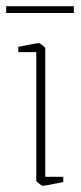

<svg xmlns="http://www.w3.org/2000/svg" viewBox="-28 -589 260 619"><path d="M109 10Q107 10 98 3Q89 -4 89 -7V-421H31V-438Q31 -438 46 -441Q61 -444 77.5 -447Q94 -450 98 -450Q100 -450 109 -443Q118 -436 118 -433V-19H176V-2Q176 -2 161 1Q146 4 130 7Q114 10 109 10ZM-8 -547V-569H210V-547Z"/></svg>

Font: Grenze Gotisch Thin
Style: Regular
Weight: 100
Designer: Renata Polastri
Foundry: Omnibus-Type
Version: Version 1.001